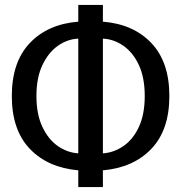

<svg xmlns="http://www.w3.org/2000/svg" viewBox="-20 -740 737 780"><path d="M298 20V-48Q174 -59 101 -135.5Q28 -212 28 -350Q28 -488 101 -565Q174 -642 298 -652V-720H398V-652Q522 -642 595 -565Q668 -488 668 -350Q668 -212 595 -135.5Q522 -59 398 -48V20ZM298 -117V-583Q253 -581 214.5 -553.5Q176 -526 152 -475Q128 -424 128 -350Q128 -276 152 -225Q176 -174 214.5 -147Q253 -120 298 -117ZM398 -117Q443 -120 482 -147Q521 -174 544.5 -225Q568 -276 568 -350Q568 -424 544.5 -475Q521 -526 482 -553.5Q443 -581 398 -583Z"/></svg>

Font: Cuprum Medium
Style: Regular
Weight: 500
Designer: Jovanny Lemonad
Foundry: Jovanny Lemonad
Version: Version 3.000